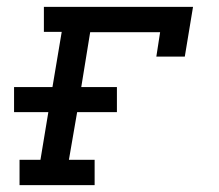

<svg xmlns="http://www.w3.org/2000/svg" viewBox="-20 -540 640 560"><path d="M37 0V-74H98L121 -213H21V-286H133L160 -447H108V-520H543L519 -375H436L447 -446H243L217 -286H321V-213H205L181 -74H256V0Z"/></svg>

Font: Iosevka Etoile Oblique
Style: Regular
Weight: 400
Italic angle: -9°
Designer: Belleve Invis
Foundry: Belleve Invis
Version: Version 15.5.2; ttfautohint (v1.8.4)